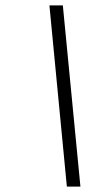

<svg xmlns="http://www.w3.org/2000/svg" viewBox="-20 -695 411 715"><path d="M279.5 0H229L164 -675H214Z"/></svg>

Font: Newsreader 24pt SemiBold
Style: Italic
Weight: 600
Italic angle: -17°
Designer: Hugues Gentile
Foundry: Production Type
Version: Version 1.003